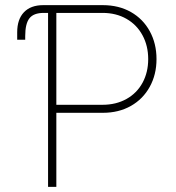

<svg xmlns="http://www.w3.org/2000/svg" viewBox="-20 -727 685 747"><path d="M46.9 -572.3V-601.6Q46.9 -651.9 73.2 -679.4Q99.6 -707 148.4 -707H379.9Q441.9 -707 489.3 -680.2Q536.6 -653.3 562.7 -605.5Q588.9 -557.6 588.9 -497.1Q588.9 -437 562.7 -389.4Q536.6 -341.8 489.3 -314.9Q441.9 -288.1 379.9 -288.1H199.2V0H167V-676.8H150.4Q110.8 -676.8 94.5 -655.8Q78.1 -634.8 78.1 -586.9V-572.3ZM378.9 -319.3Q431.6 -319.3 472.2 -342Q512.7 -364.7 534.7 -405.3Q556.6 -445.8 556.6 -497.1Q556.6 -548.8 534.4 -589.8Q512.2 -630.9 471.9 -653.8Q431.6 -676.8 378.9 -676.8H199.2V-319.3Z"/></svg>

Font: Pretendard GOV Thin
Style: Regular
Weight: 100
Designer: Base glyphs from Inter by Rasmus Andersson; Hangeul glyphs from Noto Sans CJK(Source Han Sans) by Jang Soo-young and Kan
Foundry: Kil Hyung-jin
Version: Version 1.309